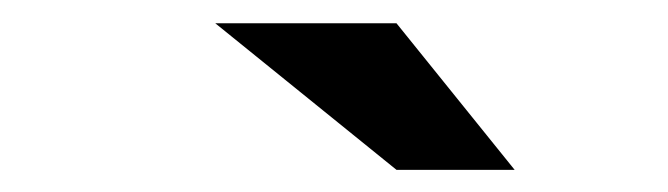

<svg xmlns="http://www.w3.org/2000/svg" viewBox="-20 -758 588 169"><path d="M329 -608.5 169.5 -737.5H329L433 -608.5Z"/></svg>

Font: Anybody UltraExpanded ExtraBold
Style: Italic
Weight: 800
Width: 9
Italic angle: -10°
Designer: Tyler Finck
Foundry: Etcetera Type Company
Version: Version 1.010; ttfautohint (v1.8.3) -l 8 -r 50 -G 200 -x 14 